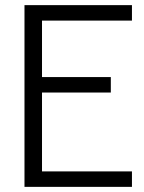

<svg xmlns="http://www.w3.org/2000/svg" viewBox="-20 -725 557 745"><path d="M75 0V-705H492V-645H126L143 -662V-42L126 -60H492V0ZM117 -366V-426H410V-366Z"/></svg>

Font: TikTok Sans Light
Style: Regular
Weight: 300
Version: Version 4.000